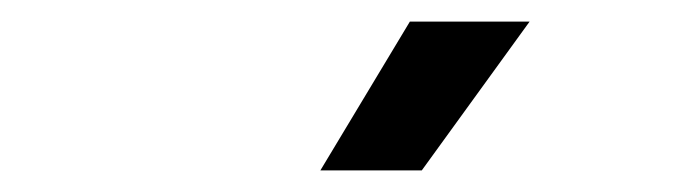

<svg xmlns="http://www.w3.org/2000/svg" viewBox="-20 -729 640 178"><path d="M277 -571H371L471 -709H360Z"/></svg>

Font: Hibana 45 SubMedium
Style: Regular
Weight: 500
Width: 6
Designer: pygmalion
Foundry: ybstudio
Version: Version 2021.007;FEAKit 1.0